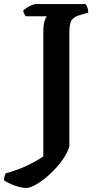

<svg xmlns="http://www.w3.org/2000/svg" viewBox="-78 -724 494 944"><path d="M51 200Q26 200 -6.5 188Q-39 176 -58 163Q-58 152 -55.5 142.5Q-53 133 -50 128Q7 113 54.5 90.5Q102 68 135 45V-566Q135 -601 141 -620.5Q147 -640 153 -644H48Q45 -649 41 -656Q37 -663 36 -672Q42 -679 54.5 -686.5Q67 -694 79.5 -699Q92 -704 98 -704H343Q347 -699 351.5 -687.5Q356 -676 356 -662L312 -649Q287 -642 275 -626Q263 -610 263 -563V-4Q253 30 226.5 66Q200 102 167 132.5Q134 163 102.5 181.5Q71 200 51 200Z"/></svg>

Font: Texturina SemiBold
Style: Regular
Weight: 600
Designer: Guillermo Torres Carreño
Foundry: Omnibus-Type
Version: Version 1.002; ttfautohint (v1.8.3)